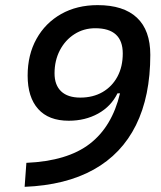

<svg xmlns="http://www.w3.org/2000/svg" viewBox="-20 -723 626 746"><path d="M75.7 2.9 82.5 -90.3Q241.7 -97.2 328.6 -164.1Q415.5 -231 446.3 -360.4H436.5Q411.6 -309.6 361.3 -281.7Q311 -253.9 247.1 -253.9Q168.9 -253.9 128.2 -299.6Q87.4 -345.2 87.4 -429.2Q87.4 -510.3 121.8 -572Q156.2 -633.8 217.5 -668.5Q278.8 -703.1 359.4 -703.1Q460 -703.1 512 -654.3Q564 -605.5 564 -509.8Q564 -349.1 508.3 -236.8Q452.6 -124.5 343.8 -64Q234.9 -3.4 75.7 2.9ZM292 -343.8Q341.3 -343.8 378.4 -365.2Q415.5 -386.7 436.3 -425.3Q457 -463.9 457 -515.1Q457 -613.3 350.1 -613.3Q305.2 -613.3 269.3 -590.3Q233.4 -567.4 212.6 -527.6Q191.9 -487.8 191.9 -438Q191.9 -392.6 217.5 -368.2Q243.2 -343.8 292 -343.8Z"/></svg>

Font: Cascadia Code PL
Style: Italic
Weight: 400
Italic angle: -10°
Monospace: yes
Designer: Aaron Bell
Foundry: Saja Typeworks
Version: Version 2404.023